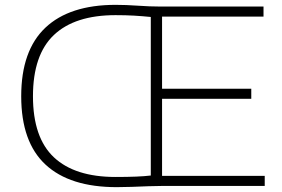

<svg xmlns="http://www.w3.org/2000/svg" viewBox="-20 -767 1165 792"><path d="M461.5 5Q268 5 167.8 -88Q67.5 -181 67.5 -370Q67.5 -558.5 167.2 -652.8Q267 -747 457 -747Q500 -747 549 -743.5Q598 -740 640.5 -740H1067V-698.5H648.5V-401H1016.5V-359.5H648.5V-41.5H1072V0H649.5Q625 0 591.8 1.2Q558.5 2.5 524 3.8Q489.5 5 461.5 5ZM456.5 -37Q554 -37 602 -43V-697Q566.5 -700.5 533 -702.5Q499.5 -704.5 456.5 -704.5Q289 -704.5 202.5 -622.8Q116 -541 116 -370Q116 -199 202.5 -118Q289 -37 456.5 -37Z"/></svg>

Font: Encode Sans Expanded Expanded ExtraLight
Style: Regular
Weight: 200
Width: 7
Designer: Multiple Designers
Foundry: Impallari Type
Version: Version 3.000; ttfautohint (v1.8.3) -l 8 -r 50 -G 200 -x 14 